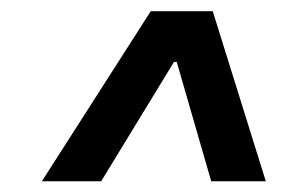

<svg xmlns="http://www.w3.org/2000/svg" viewBox="-20 -730 522 352"><path d="M467.3 -397.7 370 -709.5H256.4L56.8 -397.7H165.5L299 -616.5H304L367.2 -397.7Z"/></svg>

Font: Riot Sans 2.0
Style: Bold Italic
Weight: 600
Italic angle: -9.39999°
Designer: Rasmus Andersson
Foundry: rsms
Version: Version 3.006;hotconv 1.0.109;makeotfexe 2.5.65596